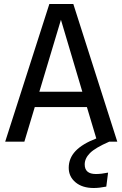

<svg xmlns="http://www.w3.org/2000/svg" viewBox="-20 -709 613 961"><path d="M404 114Q404 162 460 162Q487 162 521 155L512 225Q477 232 449 232Q392 232 358 203.5Q324 175 324 131Q324 83 358 47Q392 11 462 -16L415 -173H154L102 0H6L227 -689H347L567 0H527Q456 31 430 57.5Q404 84 404 114ZM392 -250 285 -610 177 -250Z"/></svg>

Font: Fira GO
Style: Regular
Weight: 400
Designer: Carrois Corporate
Foundry: Carrois Corporate GbR
Version: Version 0.300